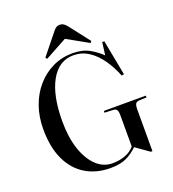

<svg xmlns="http://www.w3.org/2000/svg" viewBox="-166 -1064 1081 1203"><g transform="rotate(-20 374.5 -462.5)"><path d="M364 14Q270 14 199 -29Q128 -72 89 -155Q50 -238 50 -359Q50 -440 74.5 -510Q99 -580 144.5 -632.5Q190 -685 251 -714.5Q312 -744 385 -744Q451 -744 496.5 -718Q542 -692 573 -661L584 -746H598L643 -510L627 -507Q602 -570 566.5 -620.5Q531 -671 485.5 -700.5Q440 -730 385 -730Q288 -730 233.5 -633.5Q179 -537 179 -363Q179 -257 205.5 -178Q232 -99 278.5 -54.5Q325 -10 386 -10Q432 -10 470.5 -24Q509 -38 534 -68V-275Q534 -301 527.5 -311.5Q521 -322 501 -323L446 -325V-337H726V-325L677 -323Q659 -322 652.5 -311Q646 -300 646 -272V4H635L546 -59Q512 -25 470.5 -5.5Q429 14 364 14ZM224 -765 216 -776 328 -915Q337 -926 346.5 -932.5Q356 -939 371 -939Q384 -939 394.5 -932.5Q405 -926 418 -910L522 -776L514 -765L371 -845Z"/></g></svg>

Font: Literata 72pt Medium
Style: Regular
Weight: 500
Designer: Latin by Veronika Burian and Jose Scaglione. Greek by Irene Vlachou. Cyrillic by Vera Evstafieva.
Foundry: TypeTogether
Version: Version 3.002